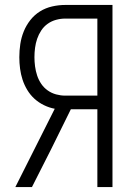

<svg xmlns="http://www.w3.org/2000/svg" viewBox="-20 -755 540 775"><path d="M42 0 201 -316Q179 -320 157.5 -330.5Q136 -341 119 -356.5Q102 -372 90 -392Q78 -412 71 -433.5Q64 -455 61 -478Q58 -501 58 -524Q58 -551 62 -577.5Q66 -604 76 -628.5Q86 -653 102.5 -674Q119 -695 141.5 -709Q164 -723 190.5 -729Q217 -735 243 -735H434V0H373V-314H266L186 -152L109 0ZM373 -369V-680H243Q225 -680 206.5 -675Q188 -670 172.5 -659Q157 -648 146.5 -632Q136 -616 130 -598.5Q124 -581 121.5 -562Q119 -543 119 -524Q119 -506 121.5 -487Q124 -468 130 -450Q136 -432 146.5 -416.5Q157 -401 172.5 -390Q188 -379 206.5 -374Q225 -369 243 -369Z"/></svg>

Font: Iosevka SS18 Light
Style: Regular
Weight: 300
Monospace: yes
Designer: Belleve Invis
Foundry: Belleve Invis
Version: Version 25.1.1; ttfautohint (v1.8.4)